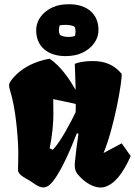

<svg xmlns="http://www.w3.org/2000/svg" viewBox="-20 -860 626 891"><path d="M63.5 -71.3C64 -45.4 104.5 -31.7 128.4 -14.6C147.9 -1 165 10.7 182.6 9.8C191.4 9.3 200.2 5.9 210 -2C255.9 -42 310.1 -173.3 336.9 -242.2L344.2 -238.8C337.4 -194.8 332.5 -156.7 327.6 -107.4C323.2 -64 339.8 -51.8 352.1 -38.6C378.9 -9.8 417 10.7 447.3 10.3C503.9 9.3 552.7 -57.6 586.4 -135.7L544.9 -194.8L460.4 -149.9C508.8 -264.2 548.3 -486.3 544.4 -517.6C509.8 -558.6 468.8 -576.7 409.2 -576.7C371.6 -576.7 337.4 -569.8 327.1 -563C327.1 -547.4 330.1 -500.5 331.1 -442.9C301.8 -493.2 263.2 -551.3 210.9 -587.4C191.9 -585 93.8 -566.9 34.2 -490.2C25.4 -478 22 -471.2 22 -463.4C22 -457 23.9 -449.7 27.8 -436.5C51.8 -359.9 63.5 -232.9 64.9 -155.8C65.4 -129.4 63.5 -85 63.5 -71.3ZM210.4 -171.9C222.2 -231 229 -288.1 227.5 -347.7L227.1 -399.9C258.3 -392.6 292.5 -387.2 331.5 -377.4C331.5 -336.4 332 -357.9 330.6 -338.4C314.5 -304.2 261.2 -200.7 225.1 -165ZM284.2 -599.6C297.4 -599.6 312 -601.1 326.7 -603.5C370.6 -611.3 437 -650.9 437 -721.7C437 -794.9 384.3 -840.3 301.3 -840.3C287.6 -840.3 272.9 -839.4 258.3 -836.9C214.4 -829.1 147.9 -790 147.9 -719.2C147.9 -645.5 200.2 -599.6 284.2 -599.6ZM297.9 -688.5C284.2 -688.5 270 -691.4 259.3 -697.3C254.9 -703.6 253.4 -711.9 253.4 -720.7C253.4 -728 254.9 -735.4 256.8 -742.2C263.2 -743.7 272.9 -744.6 283.2 -744.6C299.3 -744.6 317.4 -742.2 326.2 -735.4C329.1 -730 330.6 -722.2 330.6 -714.8C330.6 -707.5 329.1 -699.7 327.6 -692.9C318.4 -689.9 308.1 -688.5 297.9 -688.5Z"/></svg>

Font: Fruktur
Style: Regular
Weight: 400
Designer: Viktoriya Grabowska
Foundry: Viktoriya Grabowska
Version: Version 1.002